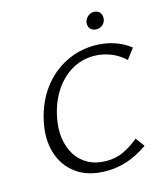

<svg xmlns="http://www.w3.org/2000/svg" viewBox="-124 -939 904 1043"><g transform="rotate(-15 328.5 -417.5)"><path d="M347 9Q245 9 179 -38Q113 -85 88.5 -166Q64 -247 87 -347Q110 -447 164 -518.5Q218 -590 294.5 -628.5Q371 -667 458 -667Q515 -667 566 -650.5Q617 -634 657 -602L613 -544Q577 -578 531.5 -595.5Q486 -613 439 -613Q370 -613 313 -579Q256 -545 217 -485Q178 -425 162 -348Q148 -284 155.5 -229Q163 -174 189 -132.5Q215 -91 258.5 -67.5Q302 -44 360 -44Q414 -44 457 -64.5Q500 -85 543 -120L580 -70Q519 -28 462 -9.5Q405 9 347 9ZM492 -749Q478 -749 467 -755.5Q456 -762 451.5 -774Q447 -786 449 -800Q453 -819 467.5 -831.5Q482 -844 501 -844Q516 -844 526.5 -837Q537 -830 541.5 -817.5Q546 -805 544 -791Q540 -772 526 -760.5Q512 -749 492 -749Z"/></g></svg>

Font: Ysabeau Infant
Style: Italic
Weight: 400
Italic angle: -12°
Designer: Christian Thalmann (Catharsis Fonts)
Version: Version 2.001;gftools[0.9.30]; featfreeze: ss01,ss02,lnum